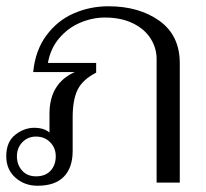

<svg xmlns="http://www.w3.org/2000/svg" viewBox="-20 -583 657 613"><path d="M0 -84Q0 -130 28.5 -152.5Q57 -175 89 -175Q120 -175 138 -160V-220Q138 -317 219 -353H86Q93 -423 128.5 -470.5Q164 -518 216 -540.5Q268 -563 326 -563Q424 -563 489 -516.5Q554 -470 554 -381V0H480V-395Q480 -430 460.5 -460.5Q441 -491 403.5 -509Q366 -527 315 -527Q275 -527 236 -510.5Q197 -494 169 -461Q141 -428 133 -382H287V-351Q244 -329 228 -297Q212 -265 212 -208V-101Q212 -48 184 -19Q156 10 100 10Q58 10 29 -16Q0 -42 0 -84ZM158 -84Q158 -111 140 -129Q122 -147 95 -147Q69 -147 51.5 -129Q34 -111 34 -84Q34 -57 50.5 -38.5Q67 -20 95 -20Q125 -20 141.5 -38Q158 -56 158 -84Z"/></svg>

Font: Taviraj Light
Style: Regular
Weight: 300
Designer: Katatrad Team
Foundry: CadsonDemak
Version: Version 1.001